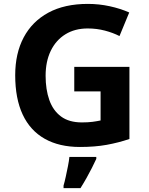

<svg xmlns="http://www.w3.org/2000/svg" viewBox="-20 -744 764 985"><path d="M361 -401H644V-31Q588 -12 527.5 -1Q467 10 390 10Q284 10 209.5 -32Q135 -74 96.5 -156Q58 -238 58 -358Q58 -470 101.5 -552Q145 -634 228 -679Q311 -724 431 -724Q488 -724 543 -712Q598 -700 643 -680L593 -559Q560 -576 518 -587Q476 -598 430 -598Q364 -598 315.5 -568Q267 -538 240.5 -483.5Q214 -429 214 -355Q214 -285 233 -231Q252 -177 293 -146.5Q334 -116 400 -116Q432 -116 454.5 -119Q477 -122 496 -126V-275H361ZM474 71Q464 93 451.5 117.5Q439 142 424.5 168Q410 194 393 221H306V208Q312 188 317.5 162Q323 136 328.5 109Q334 82 336 61H474Z"/></svg>

Font: Noto Naskh Arabic
Style: Regular
Weight: 400
Designer: Monotype Design Team, David Williams, Mohamad Dakak and Nizar Qandah
Foundry: Monotype Imaging Inc.
Version: Version 2.013